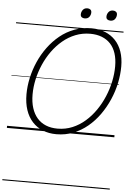

<svg xmlns="http://www.w3.org/2000/svg" viewBox="-94 -1264 1222 1828"><g transform="rotate(5 517.0 -350.5)"><path d="M474 19Q402 19 343.5 -5Q285 -29 243.5 -74.5Q202 -120 180 -185.5Q158 -251 158 -335Q158 -412 175.5 -492Q193 -572 226.5 -648Q260 -724 309 -790.5Q358 -857 420 -907.5Q482 -958 558 -986.5Q634 -1015 720 -1015Q793 -1015 851 -991.5Q909 -968 950 -924.5Q991 -881 1012.5 -818.5Q1034 -756 1034 -677Q1034 -600 1017 -518.5Q1000 -437 966 -359Q932 -281 883.5 -212.5Q835 -144 772.5 -92Q710 -40 635 -10.5Q560 19 474 19ZM480 -35Q556 -35 622 -62.5Q688 -90 743 -138Q798 -186 841.5 -249Q885 -312 915 -383.5Q945 -455 960.5 -529Q976 -603 976 -673Q976 -743 958.5 -797Q941 -851 907 -887.5Q873 -924 824 -943Q775 -962 713 -962Q639 -962 573 -936Q507 -910 451.5 -863.5Q396 -817 352.5 -756.5Q309 -696 278.5 -626Q248 -556 232 -483Q216 -410 216 -339Q216 -266 234 -209.5Q252 -153 286 -114Q320 -75 369 -55Q418 -35 480 -35ZM647 -1103Q630 -1103 618.5 -1111.5Q607 -1120 607 -1138Q607 -1162 622 -1181.5Q637 -1201 665 -1201Q682 -1201 693.5 -1192Q705 -1183 705 -1165Q705 -1141 690.5 -1122Q676 -1103 647 -1103ZM893 -1103Q875 -1103 863.5 -1111.5Q852 -1120 852 -1138Q852 -1162 867 -1181.5Q882 -1201 910 -1201Q927 -1201 938.5 -1192Q950 -1183 950 -1165Q950 -1141 935.5 -1122Q921 -1103 893 -1103ZM0 490H1027V500H0ZM0 -20H1027V0H0ZM0 -505H1027V-500H0ZM0 -1010H1027V-1000H0Z"/></g></svg>

Font: Playwrite AU TAS Guides
Style: Regular
Weight: 400
Designer: Veronika Burian, José Scaglione
Foundry: TypeTogether
Version: Version 1.003